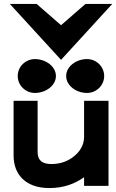

<svg xmlns="http://www.w3.org/2000/svg" viewBox="-20 -944 590 975"><path d="M422 -472C469 -472 509 -510 509 -558C509 -606 469 -644 422 -644C366 -644 316 -606 316 -558C316 -510 366 -472 422 -472ZM157 -472C213 -472 264 -510 264 -558C264 -606 213 -644 157 -644C110 -644 70 -606 70 -558C70 -510 110 -472 157 -472ZM49 -154C49 -60 108 11 231 11C305 11 362 -12 407 -44V0H531V-432H407V-249C407 -206 384 -172 354 -149C328 -128 291 -111 241 -111C193 -111 171 -131 171 -172V-432H49ZM290 -640 550 -924H414L290 -816L166 -924H30Z"/></svg>

Font: Charger
Style: Hemi
Weight: 900
Designer: Jasper
Foundry: Cannot Into Space Fonts
Version: Version 0.99